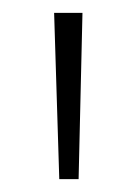

<svg xmlns="http://www.w3.org/2000/svg" viewBox="-20 -734 211 298"><path d="M108 -714H64L72 -456H102Z"/></svg>

Font: Noto Sans Lao UI ExtCond ExtLt
Style: Regular
Weight: 200
Width: 2
Designer: Monotype Design Team
Foundry: Monotype Imaging Inc.
Version: Version 2.000